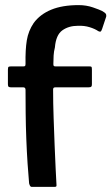

<svg xmlns="http://www.w3.org/2000/svg" viewBox="-20 -732 436 752"><path d="M94 -14Q91 -46 88 -91.5Q85 -137 83 -188.5Q81 -240 80.5 -290Q80 -340 80 -380Q80 -390 71 -390H23Q17 -390 14 -392Q11 -394 11 -402V-459Q11 -469 14 -470.5Q17 -472 25 -472H72Q77 -472 78.5 -474Q80 -476 80 -483Q79 -537 85 -574Q91 -611 112 -642Q137 -676 180.5 -694Q224 -712 288 -712Q318 -712 344 -703Q370 -694 380 -689Q392 -682 394.5 -678Q397 -674 396 -667L380 -619Q377 -610 374 -608.5Q371 -607 365 -610Q352 -619 331 -625.5Q310 -632 285 -631Q249 -631 224 -613Q199 -595 195 -546Q191 -531 190 -514.5Q189 -498 189 -481Q189 -476 190.5 -474Q192 -472 197 -472H329Q337 -472 338.5 -470Q340 -468 340 -458V-402Q340 -395 337.5 -392.5Q335 -390 327 -390H198Q192 -390 190 -388Q188 -386 188 -381Q188 -328 190 -271Q192 -214 194 -162Q196 -110 198 -70.5Q200 -31 201 -13Q202 -4 200.5 -2Q199 0 193 0H104Q101 0 98.5 -3Q96 -6 94 -14Z"/></svg>

Font: Glory Thin SemiBold
Style: Regular
Weight: 600
Version: Version 1.011